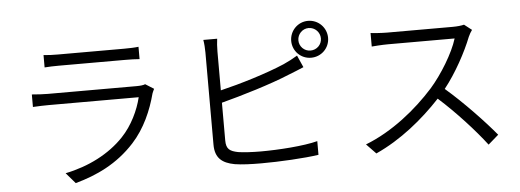

<svg xmlns="http://www.w3.org/2000/svg" viewBox="-53 -957 3105 1146"><g transform="rotate(-5 1500.0 -384.0)"><path d="M822 -514C812 -509 791 -507 770 -507H238C211 -507 178 -509 143 -512V-437C178 -439 214 -440 238 -440H777C759 -364 717 -275 655 -210C568 -118 442 -54 303 -26L358 38C485 3 610 -54 715 -169C790 -251 835 -356 861 -455C863 -462 869 -473 873 -482ZM233 -666C259 -668 289 -669 319 -669H713C747 -669 779 -668 802 -666V-740C779 -737 746 -736 715 -736H319C288 -736 259 -737 233 -740Z M1269 -364C1391 -396 1566 -448 1681 -496C1711 -507 1745 -522 1772 -533L1740 -605C1714 -589 1685 -574 1656 -561C1549 -515 1387 -466 1269 -438V-671C1269 -698 1271 -725 1274 -747H1191C1195 -725 1197 -695 1197 -671V-119C1197 -39 1238 -6 1313 8C1355 15 1414 17 1472 17C1581 17 1731 9 1816 -4V-86C1733 -64 1581 -54 1475 -54C1425 -54 1372 -57 1340 -62C1291 -72 1269 -85 1269 -138ZM1823 -628C1786 -628 1756 -658 1756 -695C1756 -732 1786 -763 1823 -763C1861 -763 1891 -732 1891 -695C1891 -658 1861 -628 1823 -628ZM1823 -806C1762 -806 1713 -756 1713 -695C1713 -634 1762 -585 1823 -585C1885 -585 1934 -634 1934 -695C1934 -756 1885 -806 1823 -806Z M2749 -702C2734 -698 2709 -695 2679 -695H2287C2256 -695 2200 -699 2189 -701V-620C2198 -621 2252 -625 2287 -625H2686C2660 -539 2585 -417 2517 -340C2412 -223 2266 -104 2104 -41L2161 18C2311 -50 2446 -160 2554 -276C2657 -184 2766 -64 2833 24L2895 -30C2829 -110 2707 -239 2601 -330C2672 -419 2737 -540 2771 -627C2776 -639 2788 -660 2794 -667Z"/></g></svg>

Font: Noto Sans CJK JP DemiLight
Style: Regular
Weight: 350
Designer: Ryoko NISHIZUKA (kana & ideographs); Paul D. Hunt (Latin, Greek & Cyrillic); Wenlong ZHANG (bopomofo); Sandoll Communica
Foundry: Adobe Systems Incorporated
Version: Version 1.004;PS 1.004;hotconv 1.0.82;makeotf.lib2.5.63406